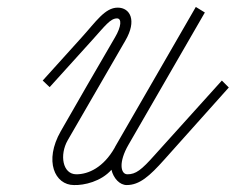

<svg xmlns="http://www.w3.org/2000/svg" viewBox="-20 -522 679 553"><path d="M345 11C382 11 411 -15 453 -62L639 -270L619 -290L426 -76C387 -32 371 -20 347 -20C327 -20 321 -55 350 -105L570 -486L544 -502L312 -100L310 -96C278 -40 235 -20 200 -20C160 -20 151 -76 175 -118L341 -405C375 -463 355 -500 319 -500C282 -500 256 -459 215 -414L103 -290L123 -271L246 -407C283 -448 298 -469 317 -469C331 -469 330 -446 311 -414C254 -316 204 -230 155 -144C106 -58 138 11 193 11C222 12 271 1 301 -33C307 -8 325 11 345 11Z"/></svg>

Font: Louise
Style: Regular
Weight: 400
Designer: Ange Degheest & Luna Delabre & Camille Depalle
Foundry: Velvetyne Type Foundry
Version: Version 1.000;FEAKit 1.0